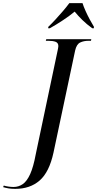

<svg xmlns="http://www.w3.org/2000/svg" viewBox="-168 -964 619 1224"><path d="M-71 240Q-96 240 -113.5 237Q-131 234 -148 229L-144 219Q-131 223 -113.5 225.5Q-96 228 -82 228Q-49 228 -22.5 209.5Q4 191 24.5 145.5Q45 100 60 19L200 -645Q201 -651 202.5 -658Q204 -665 204 -670Q204 -691 186.5 -697.5Q169 -704 140 -704H124L127 -714H414L412 -704H397Q366 -704 343 -693Q320 -682 311 -642L173 9Q146 133 85 186.5Q24 240 -71 240ZM140 -793Q161 -813 185.5 -839.5Q210 -866 233.5 -893.5Q257 -921 274 -944H358Q365 -922 377.5 -894Q390 -866 405 -838.5Q420 -811 431 -793L430 -784H420Q385 -809 357 -836.5Q329 -864 308 -890Q277 -864 234 -835.5Q191 -807 150 -784H139Z"/></svg>

Font: Noto Serif Display SemiCondensed Medium
Style: Italic
Weight: 500
Width: 4
Italic angle: -12°
Designer: Monotype Design Team
Foundry: Monotype Imaging Inc.
Version: Version 2.009